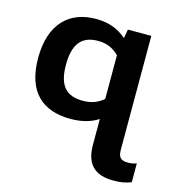

<svg xmlns="http://www.w3.org/2000/svg" viewBox="-107 -580 866 919"><g transform="rotate(15 325.5 -121.0)"><path d="M536 242C575 242 597 237 624 227V134C611 138 597 141 583 141C545 141 533 128 533 89V-474H417L409 -430C368 -465 323 -484 256 -484C128 -484 37 -404 37 -233C37 -62 124 10 262 10C316 10 361 -2 398 -26V102C398 198 444 242 536 242ZM296 -89C216 -89 174 -129 174 -235C174 -336 211 -385 294 -385C337 -385 368 -371 398 -342V-125C371 -103 342 -89 296 -89Z"/></g></svg>

Font: Kanit Medium
Style: Regular
Weight: 500
Designer: Katatrad Team
Foundry: CadsonDemak
Version: Version 1.000;PS 001.000;hotconv 1.0.88;makeotf.lib2.5.64775